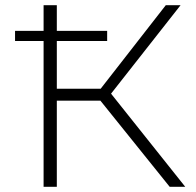

<svg xmlns="http://www.w3.org/2000/svg" viewBox="-20 -720 757 740"><path d="M367 -332H199V0H148V-562H38V-601H148V-700H199V-601H393V-562H199V-378H368L619 -700H676L408 -359L694 0H634Z"/></svg>

Font: Montserrat Alternates Light
Style: Regular
Weight: 300
Designer: Julieta Ulanovsky
Foundry: Julieta Ulanovsky
Version: Version 7.200